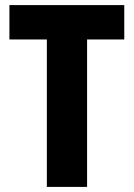

<svg xmlns="http://www.w3.org/2000/svg" viewBox="-20 -734 525 754"><path d="M322 0H164V-579H17V-714H468V-579H322Z"/></svg>

Font: Noto Sans Lao Condensed ExtraBold
Style: Regular
Weight: 800
Width: 3
Designer: Monotype Design Team
Foundry: Monotype Imaging Inc.
Version: Version 2.003; ttfautohint (v1.8.4.7-5d5b)